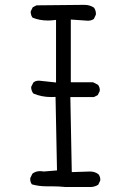

<svg xmlns="http://www.w3.org/2000/svg" viewBox="-20 -773 540 773"><path d="M166.5 -22.9H187.5Q216.3 -22.9 244.6 -20H337.4Q340.3 -20 342.8 -20Q361.3 -20 375.5 -29.3L383.3 -45.4Q383.8 -47.4 383.8 -48.8Q383.8 -63 376 -71.8Q361.3 -82.5 342.8 -82.5L269 -80.1L263.2 -382.3H358.4L373.5 -390.1L381.3 -405.8Q381.8 -407.7 381.8 -411.6Q381.8 -415.5 380.1 -421.1Q378.4 -426.8 374.5 -431.6L354.5 -441.9H265.1V-694.3Q331.5 -689.5 335.2 -689.5Q338.9 -689.5 345.2 -690.9Q351.6 -692.4 357.9 -696.8L365.7 -713.4Q366.2 -715.3 366.2 -716.8Q366.2 -731.4 358.4 -742.2Q341.8 -753.4 319.8 -753.4Q319.3 -753.4 313.5 -753.4L127 -751.5L111.8 -743.7L104 -728Q103.5 -726.1 103.5 -723.6Q103.5 -721.2 104.5 -717.3Q105.5 -709 110.8 -702.1Q139.2 -690.4 172.4 -690.4Q184.1 -690.4 196.3 -691.9L205.6 -692.9V-440.9L141.6 -447.8Q139.2 -448.2 136.7 -448.2Q123 -448.2 114.3 -440.9L106 -424.3Q105.5 -422.9 105.5 -421.4Q105.5 -419.9 105.7 -417.5Q106 -415 106.7 -412.1Q107.4 -409.2 108.4 -406.7Q110.4 -401.4 114.3 -396.5Q147.5 -382.3 186 -382.3Q190.4 -382.3 203.6 -382.8L209.5 -86.9L155.8 -82.5Q147.9 -84 141.1 -84Q123.5 -84 110.4 -73.7L102.1 -56.6Q101.6 -54.7 101.6 -52.7Q101.6 -39.6 108.4 -30.8Q136.2 -22.9 166.5 -22.9Z"/></svg>

Font: NaikaiFont
Style: Light
Weight: 300
Version: Version 1.89